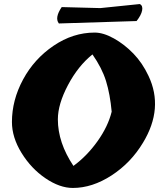

<svg xmlns="http://www.w3.org/2000/svg" viewBox="-20 -929 786 949"><path d="M266 -339Q266 -224 343 -109Q410 -158 462 -231Q514 -304 532 -377Q524 -464 504 -528.5Q484 -593 437 -660Q366 -603 316 -508.5Q266 -414 266 -339ZM39 -326Q39 -434 94 -536Q149 -638 245 -703Q341 -768 448 -768Q491 -768 543 -739Q595 -710 639.5 -664Q684 -618 714 -554Q790 -394 687 -224Q627 -124 531.5 -62Q436 0 340 0Q275 0 204.5 -48Q134 -96 86.5 -173Q39 -250 39 -326ZM671 -909Q687 -901 682.5 -877.5Q678 -854 655 -825L271 -813Q249 -841 285 -894L476 -889Z"/></svg>

Font: Tillana ExtraBold
Style: Regular
Weight: 800
Designer: Lipi Raval (Devanagari, Latin), Jonny Pinhorn (Latin)
Foundry: Indian Type Foundry
Version: Version 2.003;PS 1.0;hotconv 1.0.79;makeotf.lib2.5.61930; tt